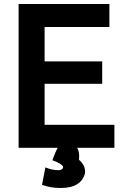

<svg xmlns="http://www.w3.org/2000/svg" viewBox="-20 -726 616 960"><path d="M375 73Q409 102 405 140Q386 214 283 214Q232 214 190 198L207 111Q239 125 276 125Q286 124 291 119.5Q296 115 295 107Q288 92 242 75Q257 33 268 13H73V-706H527V-591H203V-419H491V-307H203V-102H552V13H366Q379 35 375 73Z"/></svg>

Font: Repo
Style: DemiBold
Weight: 600
Designer: Stefan Peev
Foundry: Context Ltd
Version: Version 001.000